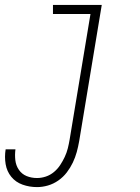

<svg xmlns="http://www.w3.org/2000/svg" viewBox="-52 -540 572 783"><path d="M99 223Q68 223 40 213Q12 203 -6 181Q-24 159 -29 129.5Q-34 100 -29 69H11Q8 91 10.5 113Q13 135 25 152.5Q37 170 56.5 178Q76 186 99 186Q117 186 135 180Q153 174 168 161.5Q183 149 193.5 133Q204 117 212 100Q220 83 224.5 65Q229 47 232 29L317 -483H164V-520H363L271 35Q267 58 261 80Q255 102 245 123Q235 144 220.5 163Q206 182 186 196Q166 210 143.5 216.5Q121 223 99 223Z"/></svg>

Font: Iosevka SS18 Extralight
Style: Italic
Weight: 200
Italic angle: -9°
Monospace: yes
Designer: Belleve Invis
Foundry: Belleve Invis
Version: Version 25.1.1; ttfautohint (v1.8.4)